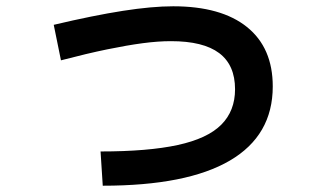

<svg xmlns="http://www.w3.org/2000/svg" viewBox="-20 -574 1040 611"><path d="M300 -92Q451 -92 545.5 -112.5Q640 -133 684 -177Q728 -221 728 -290Q728 -367 677.5 -405Q627 -443 524 -443Q483 -443 434 -436.5Q385 -430 321.5 -417Q258 -404 174 -382L151 -495Q278 -525 371 -539.5Q464 -554 531 -554Q684 -554 766 -488Q848 -422 848 -299Q848 -143 711.5 -63Q575 17 307 17Z"/></svg>

Font: M PLUS 1 Thin SemiBold
Style: Regular
Weight: 600
Version: Version 1.001